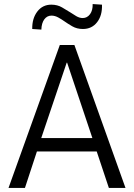

<svg xmlns="http://www.w3.org/2000/svg" viewBox="-20 -927 661 947"><path d="M22 0 275 -705H347L599 0H517L450 -201L484 -180H136L169 -201L103 0ZM309 -618 178 -230 163 -246H457L441 -230L311 -618ZM184 -781 139 -784Q138 -836 164 -870Q190 -904 233 -904Q263 -904 286 -890.5Q309 -877 325 -867Q340 -857 356 -847.5Q372 -838 388 -838Q410 -838 424 -857Q438 -876 437 -907L483 -904Q485 -851 459 -817.5Q433 -784 389 -784Q359 -784 336 -797.5Q313 -811 299 -821Q285 -831 268 -840.5Q251 -850 234 -850Q212 -850 198.5 -831.5Q185 -813 184 -781Z"/></svg>

Font: Nunito Sans 10pt Condensed
Style: Regular
Weight: 400
Width: 3
Designer: Vernon Adams
Foundry: Vernon Adams
Version: Version 3.101;gftools[0.9.27]